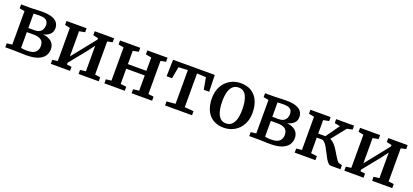

<svg xmlns="http://www.w3.org/2000/svg" viewBox="28 -1442 5004 2325"><g transform="rotate(20 2530.0 -279.0)"><path d="M306 4Q281.5 4 251.2 3Q221 2 193.2 1Q165.5 0 147.5 0H37V-51L106 -59.5V-491L39.5 -502.5V-553H155Q172 -553 199 -554.2Q226 -555.5 255.5 -556.8Q285 -558 310 -558Q393 -558 440.8 -540.2Q488.5 -522.5 508.8 -492.2Q529 -462 529 -424.5Q529 -373 497 -343.8Q465 -314.5 413.5 -303Q460 -298.5 493.8 -281.2Q527.5 -264 546 -235Q564.5 -206 564.5 -165Q564.5 -118.5 539.2 -80Q514 -41.5 457.2 -18.8Q400.5 4 306 4ZM296 -51Q373.5 -51 405.2 -80.2Q437 -109.5 437 -158.5Q437 -216.5 402 -239.2Q367 -262 311 -262H219.5V-58.5Q227 -56.5 239 -55Q251 -53.5 266 -52.2Q281 -51 296 -51ZM219.5 -315H300.5Q341 -315 364.8 -329.5Q388.5 -344 399 -367.5Q409.5 -391 409.5 -418.5Q409.5 -443.5 399.8 -462.5Q390 -481.5 366 -492.2Q342 -503 298.5 -503Q278 -503 258 -502.2Q238 -501.5 219.5 -500.5Z M623.5 0V-52L691.5 -61V-488L625 -502V-553H883.5V-502L810 -488V-163.5L877 -247L1054 -469V-488L988.5 -502V-553H1238V-502L1172.5 -488V-61L1241 -52V0H981.5V-52L1054 -61V-390L983.5 -296L810 -81.5V-60L871.5 -52V0Z M1314 0V-52L1383.5 -60.5V-488L1314.5 -501.5V-553H1575V-501.5L1502 -488V-316.5H1740.5V-488L1666.5 -501.5V-553H1927V-501.5L1859.5 -488V-60.5L1929 -52V0H1665V-52L1740.5 -60.5V-257H1502V-60.5L1577 -52V0Z M2096 0V-52L2209 -62V-496.5L2090 -490.5L2062.5 -338.5H1992.5L1998 -553H2535.5L2541.5 -338.5H2471.5L2444 -490.5L2327.5 -496.5V-62L2443.5 -52V0Z M2599 -276.5Q2599 -348 2621 -402.2Q2643 -456.5 2681 -493.2Q2719 -530 2767 -548.8Q2815 -567.5 2866.5 -567.5Q2953 -567.5 3009.5 -530.5Q3066 -493.5 3094.2 -428.5Q3122.5 -363.5 3122.5 -280Q3122.5 -208 3100.2 -153.5Q3078 -99 3040 -62.5Q3002 -26 2954 -7.5Q2906 11 2854.5 11Q2790 11 2742 -10.2Q2694 -31.5 2662.2 -70Q2630.5 -108.5 2614.8 -161.2Q2599 -214 2599 -276.5ZM2862 -47.5Q2903.5 -47.5 2932.5 -72Q2961.5 -96.5 2976.8 -146Q2992 -195.5 2992 -271Q2992 -323.5 2984.8 -367.2Q2977.5 -411 2962.2 -442.8Q2947 -474.5 2922.2 -491.8Q2897.5 -509 2861.5 -509Q2819.5 -509 2790 -484.8Q2760.5 -460.5 2745 -411Q2729.5 -361.5 2729.5 -285.5Q2729.5 -232.5 2737 -189Q2744.5 -145.5 2760.2 -113.8Q2776 -82 2801 -64.8Q2826 -47.5 2862 -47.5Z M3450 4Q3425.5 4 3395.2 3Q3365 2 3337.2 1Q3309.5 0 3291.5 0H3181V-51L3250 -59.5V-491L3183.5 -502.5V-553H3299Q3316 -553 3343 -554.2Q3370 -555.5 3399.5 -556.8Q3429 -558 3454 -558Q3537 -558 3584.8 -540.2Q3632.5 -522.5 3652.8 -492.2Q3673 -462 3673 -424.5Q3673 -373 3641 -343.8Q3609 -314.5 3557.5 -303Q3604 -298.5 3637.8 -281.2Q3671.5 -264 3690 -235Q3708.5 -206 3708.5 -165Q3708.5 -118.5 3683.2 -80Q3658 -41.5 3601.2 -18.8Q3544.5 4 3450 4ZM3440 -51Q3517.5 -51 3549.2 -80.2Q3581 -109.5 3581 -158.5Q3581 -216.5 3546 -239.2Q3511 -262 3455 -262H3363.5V-58.5Q3371 -56.5 3383 -55Q3395 -53.5 3410 -52.2Q3425 -51 3440 -51ZM3363.5 -315H3444.5Q3485 -315 3508.8 -329.5Q3532.5 -344 3543 -367.5Q3553.5 -391 3553.5 -418.5Q3553.5 -443.5 3543.8 -462.5Q3534 -481.5 3510 -492.2Q3486 -503 3442.5 -503Q3422 -503 3402 -502.2Q3382 -501.5 3363.5 -500.5Z M3766.5 0V-52L3838 -61V-488L3768 -502V-553H4028V-502L3955.5 -488V-314.5H4048L4171.5 -488L4100 -502V-553H4330.5V-502L4261 -487.5L4114.5 -304.5Q4144.5 -291 4169.2 -264.2Q4194 -237.5 4214.8 -204.8Q4235.5 -172 4253.2 -141.2Q4271 -110.5 4286.5 -89Q4302 -67.5 4317 -63L4356 -52.5V0H4233.5Q4213 0 4195 -19Q4177 -38 4160.2 -67.8Q4143.5 -97.5 4127 -131.2Q4110.5 -165 4093 -194.8Q4075.5 -224.5 4056.8 -243.5Q4038 -262.5 4016 -262.5H3955.5V-61L4033.5 -52V0Z M4406 0V-52L4474 -61V-488L4407.5 -502V-553H4666V-502L4592.5 -488V-163.5L4659.5 -247L4836.5 -469V-488L4771 -502V-553H5020.5V-502L4955 -488V-61L5023.5 -52V0H4764V-52L4836.5 -61V-390L4766 -296L4592.5 -81.5V-60L4654 -52V0Z"/></g></svg>

Font: Merriweather 24pt SemiBold
Style: Regular
Weight: 600
Designer: Eben Sorkin
Foundry: Eben Sorkin
Version: Version 2.100